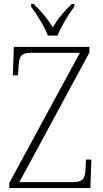

<svg xmlns="http://www.w3.org/2000/svg" viewBox="-20 -951 519 971"><path d="M222 -771H271C288 -816 328 -880 356 -918V-931H343C300 -889 274 -858 247 -813C219 -858 193 -889 150 -931H137V-918C165 -880 206 -816 222 -771ZM27 0H437L442 -144H415L413 -101C410 -49 402 -30 349 -30H78L432 -685V-714H50L45 -570H71L74 -612C76 -665 85 -684 138 -684H384L27 -26Z"/></svg>

Font: Noto Serif Devanagari SemiCondensed ExtraLight
Style: Regular
Weight: 200
Width: 4
Designer: Universal Thirst, Indian Type Foundry and the Monotype Design Team
Foundry: Monotype Imaging Inc.
Version: Version 2.004